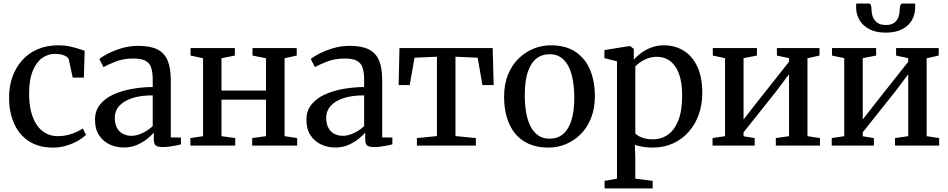

<svg xmlns="http://www.w3.org/2000/svg" viewBox="-20 -810 5276 1068"><path d="M275.5 11Q194.5 11 140 -25Q85.5 -61 58 -123.8Q30.5 -186.5 30.5 -265.5Q30 -326.5 48.2 -379.5Q66.5 -432.5 101.5 -472.8Q136.5 -513 187.8 -535.5Q239 -558 304.5 -558Q338.5 -558 366.8 -552Q395 -546 416.5 -539Q438 -532 451 -527.5L446.5 -378.5H384.5L362.5 -479.5Q361 -487.5 350.2 -494.8Q339.5 -502 323.2 -506.2Q307 -510.5 287.5 -510.5Q245.5 -510.5 212.8 -486Q180 -461.5 161 -413Q142 -364.5 142 -293Q141.5 -233 153.2 -187.8Q165 -142.5 186.2 -112.8Q207.5 -83 236.8 -67.8Q266 -52.5 301 -52.5Q330 -52.5 356.5 -59Q383 -65.5 404.5 -75.5Q426 -85.5 441 -95.5L458 -60Q441.5 -43 413 -26.8Q384.5 -10.5 349 0.2Q313.5 11 275.5 11Z M669 10.5Q626.5 10.5 590 -6.5Q553.5 -23.5 531 -57.8Q508.5 -92 508.5 -144Q508.5 -193.5 536 -228Q563.5 -262.5 609.5 -283.8Q655.5 -305 712.8 -315.2Q770 -325.5 829.5 -326V-366Q829.5 -408.5 820.5 -434.5Q811.5 -460.5 788.2 -472.5Q765 -484.5 722 -484.5Q666 -484.5 623.2 -467.5Q580.5 -450.5 555.5 -437L532.5 -482Q544.5 -492.5 576.8 -509.8Q609 -527 654 -541Q699 -555 749.5 -555Q816 -555 855.8 -535Q895.5 -515 912.8 -472.8Q930 -430.5 930 -363.5V-45.5L986.5 -45V-7Q975.5 -4 958.5 -0.5Q941.5 3 922 5.5Q902.5 8 885.5 8Q859 8 847.2 0Q835.5 -8 835.5 -36.5V-72.5Q824 -58.5 800.5 -39Q777 -19.5 743.5 -4.5Q710 10.5 669 10.5ZM711.5 -54.5Q740 -54.5 772.2 -69.8Q804.5 -85 829.5 -108.5V-279.5Q760.5 -279.5 713.5 -263.5Q666.5 -247.5 642.5 -220Q618.5 -192.5 618.5 -156Q618.5 -121 630.8 -98.5Q643 -76 664.2 -65.2Q685.5 -54.5 711.5 -54.5Z M1039 0V-42L1109.5 -52.5V-486L1040 -501V-542.5H1286.5V-501L1212 -486V-306.5H1459.5V-486L1384.5 -501V-542.5H1630.5V-501L1563 -486V-52.5L1633 -42V0H1383V-42L1459.5 -52.5V-255.5H1212V-52.5L1288.5 -42V0Z M1845 10.5Q1802.5 10.5 1766 -6.5Q1729.5 -23.5 1707 -57.8Q1684.5 -92 1684.5 -144Q1684.5 -193.5 1712 -228Q1739.5 -262.5 1785.5 -283.8Q1831.5 -305 1888.8 -315.2Q1946 -325.5 2005.5 -326V-366Q2005.5 -408.5 1996.5 -434.5Q1987.5 -460.5 1964.2 -472.5Q1941 -484.5 1898 -484.5Q1842 -484.5 1799.2 -467.5Q1756.5 -450.5 1731.5 -437L1708.5 -482Q1720.5 -492.5 1752.8 -509.8Q1785 -527 1830 -541Q1875 -555 1925.5 -555Q1992 -555 2031.8 -535Q2071.5 -515 2088.8 -472.8Q2106 -430.5 2106 -363.5V-45.5L2162.5 -45V-7Q2151.5 -4 2134.5 -0.5Q2117.5 3 2098 5.5Q2078.5 8 2061.5 8Q2035 8 2023.2 0Q2011.5 -8 2011.5 -36.5V-72.5Q2000 -58.5 1976.5 -39Q1953 -19.5 1919.5 -4.5Q1886 10.5 1845 10.5ZM1887.5 -54.5Q1916 -54.5 1948.2 -69.8Q1980.5 -85 2005.5 -108.5V-279.5Q1936.5 -279.5 1889.5 -263.5Q1842.5 -247.5 1818.5 -220Q1794.5 -192.5 1794.5 -156Q1794.5 -121 1806.8 -98.5Q1819 -76 1840.2 -65.2Q1861.5 -54.5 1887.5 -54.5Z M2299 0V-42L2410.5 -53V-494.5L2286 -489L2259 -337H2197.5L2202 -542.5H2720.5L2726 -337H2663.5L2637 -489L2513.5 -494.5V-53L2627 -42V0Z M2784 -271.5Q2784 -341 2805.5 -394.2Q2827 -447.5 2864.2 -484Q2901.5 -520.5 2947.5 -539.2Q2993.5 -558 3043 -558Q3128.5 -558 3183 -520.5Q3237.5 -483 3263.2 -419.2Q3289 -355.5 3289 -275.5Q3289 -206 3267.5 -152.5Q3246 -99 3209 -62.5Q3172 -26 3125.8 -7.5Q3079.5 11 3030.5 11Q2966.5 11 2919.8 -10.5Q2873 -32 2843 -70.2Q2813 -108.5 2798.5 -160Q2784 -211.5 2784 -271.5ZM3037.5 -38.5Q3081 -38.5 3111.5 -63.8Q3142 -89 3158.2 -139.8Q3174.5 -190.5 3174.5 -266.5Q3174.5 -317 3167 -361Q3159.5 -405 3143.5 -438Q3127.5 -471 3101.2 -489.8Q3075 -508.5 3037.5 -508.5Q2993.5 -508.5 2962.5 -483.2Q2931.5 -458 2915.2 -407.5Q2899 -357 2899 -280Q2899 -229.5 2906.5 -185.5Q2914 -141.5 2930.5 -108.5Q2947 -75.5 2973.2 -57Q2999.5 -38.5 3037.5 -38.5Z M3343 238V196L3412 184V-469L3342 -486.5V-531.5L3479.5 -553.5H3486.5L3505.5 -537.5V-478Q3519.5 -495 3543.8 -513.5Q3568 -532 3600.8 -545Q3633.5 -558 3674 -558Q3732 -558 3780.2 -529.8Q3828.5 -501.5 3857.5 -442.5Q3886.5 -383.5 3886.5 -291.5Q3886.5 -228 3867 -173.2Q3847.5 -118.5 3811 -77Q3774.5 -35.5 3723.8 -12.2Q3673 11 3610 11Q3583.5 11 3555.8 6.5Q3528 2 3511.5 -4L3514 79.5V184L3610.5 196V238ZM3611 -35Q3658.5 -35 3695.2 -60.8Q3732 -86.5 3753.2 -140.2Q3774.5 -194 3774.5 -278Q3774.5 -335.5 3763.8 -376.5Q3753 -417.5 3733.8 -443.5Q3714.5 -469.5 3689.2 -481.8Q3664 -494 3635 -494Q3606.5 -494 3582.8 -485.2Q3559 -476.5 3541.5 -464.2Q3524 -452 3514 -440.5V-68.5Q3522 -56.5 3548.5 -45.8Q3575 -35 3611 -35Z M3943.5 0V-42L4013 -52.5V-486.5L3945 -501V-542.5H4190.5V-501L4116 -486.5V-145.5L4182.5 -230.5L4369 -466.5V-486.5L4301.5 -501V-542.5H4538.5V-501L4471.5 -486V-52.5L4541 -42V0H4295.5V-42L4369 -52.5V-397L4298 -302.5L4116 -74V-52L4178 -42V0Z M4606.5 0V-42L4676 -52.5V-486.5L4608 -501V-542.5H4853.5V-501L4779 -486.5V-145.5L4845.5 -230.5L5032 -466.5V-486.5L4964.5 -501V-542.5H5201.5V-501L5134.5 -486V-52.5L5204 -42V0H4958.5V-42L5032 -52.5V-397L4961 -302.5L4779 -74V-52L4841 -42V0ZM4811 -790.5Q4822 -790.5 4825 -779.2Q4828 -768 4828 -754.5Q4828 -735 4835.2 -715.8Q4842.5 -696.5 4859.8 -683.8Q4877 -671 4908 -671Q4938 -671 4954.8 -683.8Q4971.5 -696.5 4978 -715.8Q4984.5 -735 4984.5 -754.5Q4984.5 -768 4987.8 -779.2Q4991 -790.5 5001.5 -790.5H5070Q5070.5 -786 5070.8 -780.5Q5071 -775 5071 -770.5Q5071 -731 5053 -698.8Q5035 -666.5 4998.5 -647.5Q4962 -628.5 4907 -628.5Q4853 -628.5 4816.2 -647.5Q4779.5 -666.5 4760.8 -698.8Q4742 -731 4742 -770.5Q4742 -775.5 4742.5 -780.5Q4743 -785.5 4743 -790.5Z"/></svg>

Font: Merriweather 48pt
Style: Regular
Weight: 400
Version: Version 2.100